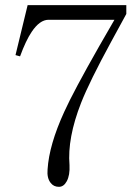

<svg xmlns="http://www.w3.org/2000/svg" viewBox="-20 -722 540 743"><path d="M468.8 -702.1H86.9L40 -508.8L57.6 -503.9Q80.1 -565.4 102.5 -598.6Q133.8 -645.5 168 -645.5H422.9L364.3 -543.9Q263.7 -367.2 228.5 -289.1Q169.9 -161.1 164.1 -66.4Q161.1 -33.2 175.8 -14.6Q187.5 1 208 1Q226.6 1 238.3 -20.5Q251 -43.9 249 -83Q240.2 -187.5 293.9 -324.2Q326.2 -406.2 410.2 -560.5L468.8 -668Z"/></svg>

Font: BatangChe
Style: Regular
Weight: 400
Monospace: yes
Version: Version 2.21